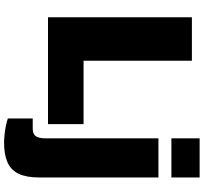

<svg xmlns="http://www.w3.org/2000/svg" viewBox="-48 -716 975 918"><g transform="rotate(90 439.0 -257.5)"><path d="M63 0V-688H271V-170H574V0ZM642 -590V-725H829V-590ZM663 210Q649 210 627 208Q605 206 583 201.5Q561 197 547 192V73H596Q622 73 632 58Q642 43 642 12V-528H829V42Q829 103 811.5 140Q794 177 757 193.5Q720 210 663 210Z"/></g></svg>

Font: Archivo SemiCondensed Black
Style: Regular
Weight: 900
Width: 4
Designer: Hector Gatti
Foundry: Omnibus-Type
Version: Version 2.001